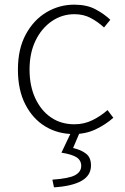

<svg xmlns="http://www.w3.org/2000/svg" viewBox="-20 -563 536 825"><path d="M297 13Q229 13 175 -19.5Q121 -52 89 -114Q57 -176 57 -264Q57 -353 91 -415.5Q125 -478 180 -510.5Q235 -543 299 -543Q353 -543 390.5 -523Q428 -503 454 -478L427 -445Q401 -469 370 -485.5Q339 -502 300 -502Q246 -502 202 -471.5Q158 -441 132.5 -388Q107 -335 107 -264Q107 -194 131.5 -141Q156 -88 199 -58.5Q242 -29 300 -29Q342 -29 378 -47Q414 -65 442 -90L467 -57Q433 -27 390.5 -7Q348 13 297 13ZM212 242 205 209Q277 204 303 189.5Q329 175 329 150Q329 126 309 113Q289 100 244 93L289 -2H326L294 73Q329 81 350 97.5Q371 114 371 148Q371 191 330.5 214Q290 237 212 242Z"/></svg>

Font: Noto Sans KR ExtraLight
Style: Regular
Weight: 250
Designer: Ryoko NISHIZUKA  (kana, bopomofo & ideographs); Paul D. Hunt (Latin, Greek & Cyrillic); Sandoll Communications , Soo-you
Foundry: Adobe
Version: Version 2.004-H2;hotconv 1.0.118;makeotfexe 2.5.65603